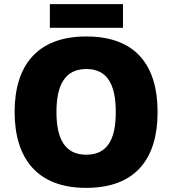

<svg xmlns="http://www.w3.org/2000/svg" viewBox="-20 -968 837 932"><path d="M577 -948H222V-833H577ZM745 -424C745 -646 643 -791 399 -791C158 -791 51 -647 51 -425C51 -202 158 -56 398 -56C643 -56 745 -203 745 -424ZM254 -424C254 -553 294 -633 399 -633C504 -633 542 -553 542 -424C542 -295 504 -217 398 -217C295 -217 254 -295 254 -424Z"/></svg>

Font: Noto Sans Malayalam UI Black
Style: Regular
Weight: 900
Designer: Jelle Bosma - Monotype Design Team
Foundry: Monotype Imaging Inc.
Version: Version 2.104